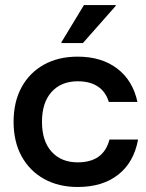

<svg xmlns="http://www.w3.org/2000/svg" viewBox="-20 -736 582 766"><path d="M290 10Q213.3 10 155.8 -22.1Q98.3 -54.2 66.2 -112.5Q34.2 -170.8 34.2 -250Q34.2 -329.2 65.8 -387.5Q97.5 -445.8 155 -477.9Q212.5 -510 290 -510Q385 -510 447.5 -462.5Q510 -415 528.3 -329.2H414.2Q401.7 -370 370.4 -390.8Q339.2 -411.7 290 -411.7Q224.2 -411.7 185.8 -369.2Q147.5 -326.7 147.5 -250Q147.5 -173.3 185.8 -130.8Q224.2 -88.3 290 -88.3Q393.3 -88.3 416.7 -179.2H530.8Q514.2 -88.3 451.7 -39.2Q389.2 10 290 10ZM225 -564.2V-567.5L315 -715.8H441.7V-712.5L310.8 -564.2Z"/></svg>

Font: Funnel Display Medium
Style: Regular
Weight: 500
Designer: NORD ID, Kristian Moeller
Foundry: Dicotype
Version: Version 1.000